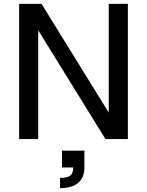

<svg xmlns="http://www.w3.org/2000/svg" viewBox="-20 -720 761 994"><path d="M79 0H178V-563L526 0H642V-700H543V-137L195 -700H79ZM291 201V254C373 254 417 217 417 147V60H301V147H359C359 187 341 201 291 201Z"/></svg>

Font: Uncut Sans Medium
Style: Regular
Weight: 500
Designer: Kasper Nordkvist
Foundry: UNCUT.wtf
Version: Version 1.304;Glyphs 3.2 (3246)